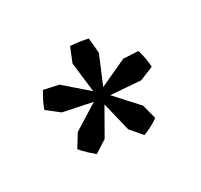

<svg xmlns="http://www.w3.org/2000/svg" viewBox="-77 -792 519 495"><g transform="rotate(30 182.0 -545.0)"><path d="M199 -396 178 -435 175 -523 117 -458 75 -441Q59 -460 46 -484L76 -517L160 -546L78 -581L50 -617Q64 -638 82 -658L123 -639L177 -568L185 -657L209 -694Q222 -691 234.5 -686.5Q247 -682 259 -676L253 -632L203 -559L290 -578L333 -566Q335 -540 331 -514L287 -506L202 -531L247 -454L249 -410Q238 -406 225 -402Q212 -398 199 -396Z"/></g></svg>

Font: Piazzolla SC SemiBold
Style: Regular
Weight: 600
Designer: Juan Pablo del Peral
Foundry: Huerta Tipografica
Version: Version 1.330